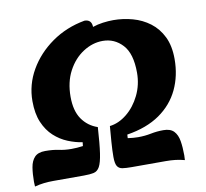

<svg xmlns="http://www.w3.org/2000/svg" viewBox="-80 -808 973 907"><g transform="rotate(-10 406.0 -354.5)"><path d="M487 -138Q502 -136 513 -135Q524 -134 537 -134Q569 -134 598.5 -140Q628 -146 659 -146Q693 -146 709.5 -128.5Q726 -111 731 -80.5Q736 -50 736 -12Q736 -6 735.5 -0.5Q735 5 735 11Q713 5 691.5 2.5Q670 0 645 0H482Q455 0 438 -2.5Q421 -5 413 -18Q405 -31 405 -62Q405 -93 408 -134Q411 -175 414 -209Q457 -214 496 -245.5Q535 -277 559.5 -327Q584 -377 584 -435Q584 -527 545 -569Q506 -611 450 -611Q401 -611 356 -582Q311 -553 283 -500.5Q255 -448 255 -377Q255 -310 282.5 -270Q310 -230 357 -214Q352 -134 345.5 -90Q339 -46 328.5 -27Q318 -8 300 -4Q282 0 252 0H106Q82 0 60.5 2.5Q39 5 16 11Q16 5 15.5 -0.5Q15 -6 15 -12Q15 -50 20 -80.5Q25 -111 41.5 -128.5Q58 -146 92 -146Q130 -146 157 -140Q184 -134 217 -134Q231 -134 243.5 -135Q256 -136 272 -138L274 -156Q240 -161 204.5 -175.5Q169 -190 139.5 -217Q110 -244 92 -286Q74 -328 74 -388Q74 -467 114 -536.5Q154 -606 223.5 -655Q293 -704 382 -720Q416 -720 417 -684Q440 -692 466.5 -695.5Q493 -699 516 -699Q563 -699 608.5 -686.5Q654 -674 690.5 -646.5Q727 -619 748.5 -575Q770 -531 770 -468Q770 -388 739 -322.5Q708 -257 645.5 -213.5Q583 -170 488 -155Z"/></g></svg>

Font: Merienda Black
Style: Regular
Weight: 900
Designer: Eduardo Rodriguez Tunni
Foundry: Eduardo Rodriguez Tunni
Version: Version 2.001